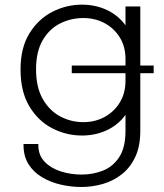

<svg xmlns="http://www.w3.org/2000/svg" viewBox="-20 -558 688 804"><path d="M323 9.5Q257.5 9.5 198.8 -20.8Q140 -51 103 -112.5Q66 -174 66 -267.5Q66 -358 103.2 -418.2Q140.5 -478.5 199.2 -508.5Q258 -538.5 323 -538.5Q380 -538.5 427.5 -516.2Q475 -494 505.5 -452V-531H567.5V-10Q567.5 55 546.2 99.8Q525 144.5 489.5 172.2Q454 200 410 212.5Q366 225 321 225Q277 225 234 215Q191 205 155.8 184Q120.5 163 99.5 129.8Q78.5 96.5 78.5 49.5V45H140.5V49.5Q140.5 92 166.8 119.2Q193 146.5 234.5 159.8Q276 173 322 173Q369 173 411 156.5Q453 140 479.2 100Q505.5 60 505.5 -10V-77Q475 -35 427.5 -12.8Q380 9.5 323 9.5ZM329 -46.5Q378 -46.5 418 -68.2Q458 -90 481.8 -129Q505.5 -168 505.5 -220V-311Q505.5 -363 481.5 -401.5Q457.5 -440 417.8 -461.2Q378 -482.5 329 -482.5Q277.5 -482.5 232.2 -460Q187 -437.5 159 -390Q131 -342.5 131 -267.5Q131 -192.5 159 -143.5Q187 -94.5 232.2 -70.5Q277.5 -46.5 329 -46.5ZM280.5 -251.5V-283.5H623.5V-251.5Z"/></svg>

Font: Epilogue Light
Style: Regular
Weight: 300
Designer: Tyler Finck
Foundry: Etcetera Type Co
Version: Version 2.111; ttfautohint (v1.8.3)